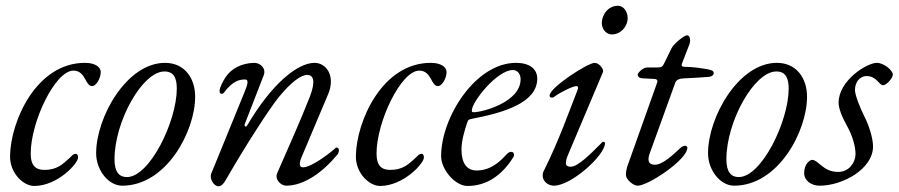

<svg xmlns="http://www.w3.org/2000/svg" viewBox="-20 -633 3131 669"><path d="M99 15C180 15 252 -63 252 -84C252 -91 250 -97 244 -97C236 -97 233 -93 224 -84C198 -60 178 -41 135 -41C106 -41 87 -54 87 -98C87 -208 172 -387 236 -387C258 -387 269 -372 277 -357C284 -344 290 -333 301 -333C315 -333 331 -360 331 -382C331 -399 312 -414 276 -414C106 -414 17 -210 15 -90C14 -28 63 15 99 15Z M406 14C560 14 660 -176 660 -296C660 -362 622 -414 555 -414C421 -414 315 -224 315 -99C315 -41 357 14 406 14ZM422 -16C395 -16 379 -34 379 -78C379 -210 476 -384 553 -384C587 -384 596 -359 596 -324C596 -211 502 -16 422 -16Z M741 16C752 16 760 7 772 -15C837 -128 920 -256 951 -294C995 -348 1030 -373 1052 -372C1071 -371 1081 -352 1060 -297C1025 -208 985 -119 946 -30C936 -8 959 14 977 14C1040 14 1105 -33 1157 -96C1159 -99 1161 -105 1161 -110C1161 -115 1157 -119 1153 -119C1152 -119 1151 -119 1150 -118C1140 -108 1068 -50 1036 -50C1024 -50 1020 -60 1031 -86L1123 -304C1150 -367 1118 -414 1076 -414C1015 -414 924 -337 842 -197C840 -194 838 -192 836 -192C833 -192 831 -195 833 -201L899 -371C908 -395 887 -414 866 -414C821 -413 786 -394 766 -364C758 -352 744 -326 745 -314C746 -308 749 -306 752 -306C755 -306 758 -307 760 -310C792 -352 814 -356 834 -356C847 -356 844 -341 832 -312L716 -28C709 -11 725 16 741 16Z M1304 15C1385 15 1457 -63 1457 -84C1457 -91 1455 -97 1449 -97C1441 -97 1438 -93 1429 -84C1403 -60 1383 -41 1340 -41C1311 -41 1292 -54 1292 -98C1292 -208 1377 -387 1441 -387C1463 -387 1474 -372 1482 -357C1489 -344 1495 -333 1506 -333C1520 -333 1536 -360 1536 -382C1536 -399 1517 -414 1481 -414C1311 -414 1222 -210 1220 -90C1219 -28 1268 15 1304 15Z M1609 15C1674 15 1729 -21 1769 -86C1771 -89 1771 -92 1771 -94C1771 -100 1767 -104 1761 -104C1756 -104 1750 -101 1743 -93C1721 -69 1689 -39 1641 -39C1606 -39 1588 -65 1588 -112C1588 -143 1599 -180 1609 -209C1612 -217 1616 -217 1624 -219C1735 -240 1852 -275 1852 -359C1852 -393 1825 -414 1778 -414C1636 -414 1517 -223 1517 -89C1517 -42 1566 15 1609 15ZM1631 -242C1626 -242 1624 -242 1624 -248C1624 -278 1712 -389 1767 -389C1784 -389 1794 -374 1794 -357C1794 -277 1661 -242 1631 -242Z M2112 -513C2142 -513 2167 -540 2167 -570C2167 -591 2154 -613 2133 -613C2101 -613 2077 -584 2077 -552C2077 -532 2092 -513 2112 -513ZM1910 14C1971 14 2088 -92 2088 -134C2088 -137 2085 -139 2082 -139C2080 -139 2079 -138 2078 -137C2040 -99 1995 -52 1968 -52C1961 -52 1952 -54 1952 -64C1952 -72 1954 -82 1959 -93L2081 -382C2085 -391 2068 -414 2052 -414C2028 -414 1895 -328 1895 -300C1895 -295 1898 -293 1903 -293C1905 -293 1908 -293 1910 -295C1934 -313 1977 -333 1988 -333C1995 -333 1995 -327 1993 -321C1964 -248 1929 -146 1874 -36C1871 -30 1871 -25 1871 -20C1871 -4 1887 14 1910 14Z M2202 14C2239 14 2375 -77 2375 -118C2375 -122 2372 -125 2367 -125C2362 -125 2355 -122 2348 -115C2327 -95 2289 -59 2262 -59C2239 -59 2235 -74 2244 -99L2333 -345C2336 -353 2343 -359 2364 -360C2393 -361 2419 -363 2448 -365C2463 -366 2467 -374 2467 -377C2467 -384 2465 -388 2444 -392C2426 -395 2396 -400 2369 -400C2358 -400 2353 -402 2356 -411L2382 -478C2387 -491 2385 -510 2374 -510C2364 -510 2328 -481 2320 -465L2296 -416C2289 -401 2286 -398 2272 -398H2236C2218 -398 2202 -377 2202 -374C2202 -369 2203 -361 2220 -360L2260 -358C2266 -358 2273 -355 2270 -346L2175 -79C2168 -59 2161 -45 2161 -23C2161 -9 2185 14 2202 14Z M2538 14C2692 14 2792 -176 2792 -296C2792 -362 2754 -414 2687 -414C2553 -414 2447 -224 2447 -99C2447 -41 2489 14 2538 14ZM2554 -16C2527 -16 2511 -34 2511 -78C2511 -210 2608 -384 2685 -384C2719 -384 2728 -359 2728 -324C2728 -211 2634 -16 2554 -16Z M2836 14C2916 14 3022 -44 3022 -123C3022 -153 3006 -200 2992 -227C2978 -254 2959 -302 2959 -319C2959 -348 2977 -368 2999 -368C3017 -368 3028 -360 3036 -352C3044 -344 3050 -336 3057 -336C3069 -336 3091 -361 3091 -373C3091 -387 3061 -414 3035 -414C3001 -414 2902 -353 2902 -275C2902 -255 2914 -225 2932 -193C2950 -160 2961 -124 2961 -95C2960 -65 2937 -34 2901 -34C2871 -34 2855 -46 2841 -57C2829 -67 2819 -76 2810 -76C2801 -76 2782 -61 2782 -30C2782 -4 2806 14 2836 14Z"/></svg>

Font: EB Garamond
Style: Italic
Weight: 400
Italic angle: -17.2°
Designer: Georg Duffner and Octavio Pardo
Foundry: Georg Duffner
Version: Version 1.000;PS 001.000;hotconv 1.0.88;makeotf.lib2.5.64775